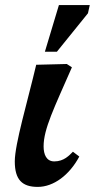

<svg xmlns="http://www.w3.org/2000/svg" viewBox="-20 -724 372 753"><path d="M128 9C190 9 252 -37 291 -110L266 -129C252 -115 231 -91 193 -91C162 -91 151 -118 151 -150C151 -218 192 -300 262 -460L242 -473L122 -470C88 -326 38 -159 38 -91C38 -19 67 9 128 9ZM203 -521 325 -672 332 -704H211L156 -521Z"/></svg>

Font: STIX Two Text
Style: Bold Italic
Weight: 700
Italic angle: -12°
Designer: Ross Mills, John Hudson & Paul Hanslow, Tiro Typeworks Ltd; with prior portions MicroPress Inc. and Coen Hoffman, Elsevi
Foundry: Tiro Typeworks Ltd
Version: Version 2.13 b171